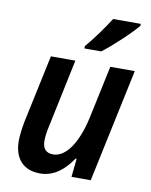

<svg xmlns="http://www.w3.org/2000/svg" viewBox="-86 -830 710 904"><g transform="rotate(10 268.5 -378.0)"><path d="M272 -617V-606H352C397 -639 485 -721 513 -757V-766H381C352 -720 309 -660 272 -617ZM168 10C235 10 284 -33 321 -88H326L317 0H409L524 -542H407L354 -293C327 -166 274 -89 213 -89C178 -89 162 -109 162 -145C162 -164 165 -188 171 -214L240 -542H123L54 -218C48 -185 43 -150 43 -125C43 -40 87 10 168 10Z"/></g></svg>

Font: Noto Sans SemiCondensed SemiBold
Style: Italic
Weight: 600
Width: 4
Italic angle: -12°
Designer: Monotype Design Team
Foundry: Monotype Imaging Inc.
Version: Version 2.013